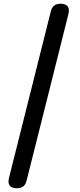

<svg xmlns="http://www.w3.org/2000/svg" viewBox="-20 -825 428 1027"><path d="M71 182Q15 182 28 127L252 -765Q262 -805 303 -805Q359 -805 346 -750L236 -311L122 142Q112 182 71 182Z"/></svg>

Font: GenSenRounded JP B
Style: Regular
Weight: 700
Version: Version 1.501;PS 1;hotconv 16.6.51;makeotf.lib2.5.65220